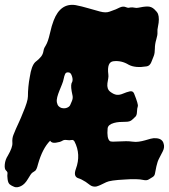

<svg xmlns="http://www.w3.org/2000/svg" viewBox="-60 -746 706 802"><path d="M412.1 -154.3 466.8 -156.2Q480.5 -156.2 493.7 -154.3Q506.8 -152.3 520 -154.3Q533.2 -156.2 545.4 -159.7Q557.6 -163.1 569.3 -166.5Q581.1 -169.9 594.2 -168.5Q607.4 -167 614.3 -161.1Q621.1 -155.3 623 -147.5Q628.9 -131.8 620.1 -114.3Q611.3 -96.7 604.5 -84Q597.7 -71.3 593.3 -51.3Q588.9 -31.2 587.4 -21.5Q585.9 -11.7 578.1 -6.8Q570.3 -2 561.5 3.4Q552.7 8.8 540 5.9Q527.3 2.9 506.3 2.4Q485.4 2 460.9 3.9Q400.4 6.8 383.8 15.1Q367.2 23.4 358.4 27.3Q349.6 31.2 341.8 33.2Q327.1 35.2 315.9 26.9Q304.7 18.6 297.9 13.7Q279.3 2 268.6 -1Q245.1 -7.8 256.8 -40Q279.3 -100.6 251 -155.3Q246.1 -163.1 238.3 -161.1Q230.5 -159.2 219.2 -161.1Q208 -163.1 199.7 -157.7Q191.4 -152.3 173.3 -149.9Q155.3 -147.5 149.4 -158.2Q117.2 -126 98.6 -59.6Q92.8 -36.1 86.4 -32.2Q80.1 -28.3 74.7 -24.4Q69.3 -20.5 56.6 1.5Q43.9 23.4 27.8 31.2Q11.7 39.1 0 34.7Q-11.7 30.3 -19 24.4Q-26.4 18.6 -28.3 2.4Q-30.3 -13.7 -28.8 -20.5Q-27.3 -27.3 -34.7 -33.7Q-42 -40 -40 -59.6Q-38.1 -79.1 -27.3 -95.7Q-6.8 -130.9 -8.3 -149.4Q-9.8 -168 -3.9 -182.6Q2 -197.3 6.8 -208.5Q11.7 -219.7 19.5 -236.3Q27.3 -252.9 35.2 -273.4Q56.6 -323.2 56.6 -343.3Q56.6 -363.3 58.6 -383.8Q60.5 -404.3 64.5 -424.8Q71.3 -470.7 86.9 -486.3Q104.5 -500 111.8 -509.8Q119.1 -519.5 121.1 -530.8Q123 -542 125.5 -546.4Q127.9 -550.8 130.9 -555.7Q140.6 -571.3 148.4 -606Q156.2 -640.6 164.1 -660.2Q192.4 -734.4 255.9 -724.6Q281.2 -719.7 307.6 -711.9Q334 -704.1 357.9 -697.8Q381.8 -691.4 397.5 -697.3Q413.1 -703.1 423.8 -707L440.4 -714.8Q454.1 -720.7 463.9 -716.8Q473.6 -712.9 477.5 -713.4Q481.4 -713.9 484.4 -714.8Q494.1 -715.8 502 -713.9Q509.8 -711.9 518.6 -713.9Q527.3 -715.8 537.1 -717.3Q546.9 -718.8 556.6 -718.8Q572.3 -718.8 584.5 -707.5Q596.7 -696.3 600.1 -687.5Q603.5 -678.7 603.5 -665Q603.5 -651.4 600.1 -636.2Q596.7 -621.1 597.7 -610.8Q598.6 -600.6 592.8 -581.1Q586.9 -561.5 586.9 -543Q586.9 -524.4 582.5 -512.7Q578.1 -501 571.8 -485.8Q565.4 -470.7 552.7 -468.8Q504.9 -460.9 477.5 -475.6Q447.3 -494.1 414.1 -490.2Q385.7 -487.3 392.6 -434.6Q393.6 -427.7 392.1 -418.5Q390.6 -409.2 388.7 -398.4Q385.7 -374 400.4 -362.8Q415 -351.6 427.2 -350.1Q439.5 -348.6 454.1 -355Q468.8 -361.3 481.9 -364.3Q495.1 -367.2 500 -355.5Q518.6 -309.6 515.6 -301.8Q512.7 -293.9 512.2 -279.3Q511.7 -264.6 505.9 -258.8Q500 -252.9 491.2 -245.1Q482.4 -237.3 466.3 -237.3Q450.2 -237.3 438.5 -236.3Q426.8 -235.4 416 -232.4Q391.6 -225.6 389.6 -210Q385.7 -168 398.4 -157.2Q401.4 -154.3 412.1 -154.3ZM197.3 -294.9Q210 -292 219.7 -295.9Q229.5 -299.8 232.9 -306.6Q236.3 -313.5 240.7 -324.7Q245.1 -335.9 243.2 -345.7Q241.2 -355.5 239.3 -365.2Q234.4 -393.6 241.2 -403.3Q243.2 -406.2 243.2 -413.1Q243.2 -419.9 241.2 -425.8Q236.3 -443.4 226.6 -443.4Q215.8 -445.3 211.9 -436.5Q208 -427.7 206.1 -417Q204.1 -406.2 198.7 -393.1Q193.4 -379.9 188 -366.7Q182.6 -353.5 179.2 -340.8Q175.8 -328.1 177.7 -317.9Q179.7 -307.6 185.1 -302.2Q190.4 -296.9 197.3 -294.9Z"/></svg>

Font: Creepster
Style: Regular
Weight: 400
Designer: Font Diner, Inc
Foundry: Font Diner, Inc
Version: Version 1.002